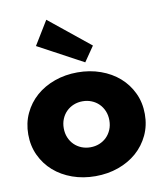

<svg xmlns="http://www.w3.org/2000/svg" viewBox="-85 -818 765 901"><g transform="rotate(-10 297.5 -367.5)"><path d="M297.7 14.5Q239.1 14.5 188.2 -3.6Q137.3 -21.8 100 -54.5Q62.7 -87.3 41.4 -132.7Q20 -178.2 20 -232.7Q20 -287.3 41.4 -332.7Q62.7 -378.2 100 -410.9Q137.3 -443.6 188.2 -461.8Q239.1 -480 297.7 -480Q356.4 -480 407.3 -461.8Q458.2 -443.6 495.5 -410.9Q532.7 -378.2 554.1 -332.7Q575.5 -287.3 575.5 -232.7Q575.5 -178.2 554.1 -132.7Q532.7 -87.3 495.5 -54.5Q458.2 -21.8 407.3 -3.6Q356.4 14.5 297.7 14.5ZM297.7 -123.2Q320.5 -123.2 340.2 -131.1Q360 -139.1 374.8 -153.6Q389.5 -168.2 398 -188.4Q406.4 -208.6 406.4 -232.7Q406.4 -256.8 398 -277Q389.5 -297.3 374.8 -311.8Q360 -326.4 340.2 -334.3Q320.5 -342.3 297.7 -342.3Q275 -342.3 255.2 -334.3Q235.5 -326.4 220.7 -311.8Q205.9 -297.3 197.5 -277Q189.1 -256.8 189.1 -232.7Q189.1 -208.6 197.5 -188.4Q205.9 -168.2 220.7 -153.6Q235.5 -139.1 255.2 -131.1Q275 -123.2 297.7 -123.2ZM342.3 -520 127.7 -635.5 196.8 -748.6 391.4 -591.4Z"/></g></svg>

Font: Spartan ExtBd
Style: Regular
Weight: 800
Designer: Matt Bailey, Mirko Velimirovic
Foundry: Matt Bailey
Version: Version 1.005